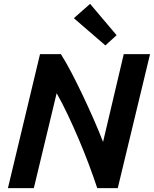

<svg xmlns="http://www.w3.org/2000/svg" viewBox="-20 -973 796 993"><path d="M21 0 187 -693H295Q321 -652 349.5 -597.5Q378 -543 407 -482Q436 -421 463.5 -358.5Q491 -296 513 -239L620 -693H756L589 0H483Q463 -60 439 -124Q415 -188 387.5 -252.5Q360 -317 331.5 -377.5Q303 -438 273 -491L155 0ZM525 -738 362 -879 446 -953 583 -791Z"/></svg>

Font: Ubuntu Sans
Style: Bold Italic
Weight: 700
Italic angle: -13.5°
Designer: Dalton Maag Ltd
Foundry: Dalton Maag Ltd
Version: Version 1.006